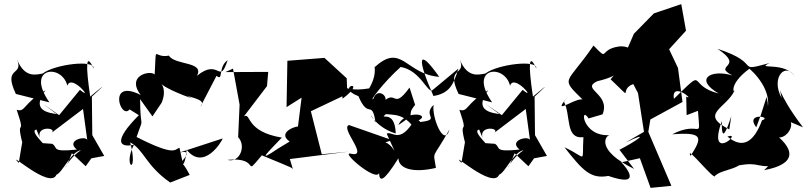

<svg xmlns="http://www.w3.org/2000/svg" viewBox="-20 -821 3918 932"><path d="M486 -64 428 -165 426 -352C466 -389 518 -436 418 -352C395 -506 397 -570 434 -489C441 -533 245 -509 187 -464C156 -459 100 -440 63 -532C96 -449 -8 -502 57 -365L220 -324C100 -495 280 -514 307 -405C326 -466 440 -325 368 -385L267 -262L190 -316L262 -262C280 -275 107 -256 201 -383C89 -317 105 -275 61 -288C114 -132 44 -283 100 -85C92 -184 95 -168 71 -30C4 -103 223 103 254 27C284 16 324 -84 373 -92C290 -37 275 60 329 -77L396 -14C466 -112 465 -106 388 -46ZM173 -153C155 -215 269 -200 226 -173L383 -292L404 -138C406 -166 294 -142 353 -95C223 -81 264 -106 233 -123L175 -127C240 -86 113 -185 157 -192Z M720 -256 765 -323C815 -447 661 -433 912 -343L743 -435C823 -340 1000 -357 953 -303L1031 -453C1066 -424 1036 -495 1085 -529C1044 -403 1046 -543 936 -453C974 -524 829 -503 800 -551C720 -535 741 -621 730 -446C754 -488 579 -470 663 -360C499 -443 566 -236 609 -290L654 -262C530 -137 556 -103 630 -118C573 -9 655 36 612 -130C680 -93 686 -19 806 65L901 28C847 -75 874 32 886 -94C970 11 1058 -136 1061 -149L834 -75C943 -112 842 -16 865 -41L851 -104C828 -97 833 -59 643 -156C682 -270 661 -173 660 -340Z M1330 -100C1218 -24 1284 -85 1348 -153C1168 -183 1201 -276 1164 -256L1276 -403L1282 -472L1074 -471L1111 -488L1143 -313L1136 -155C1177 -112 1143 -28 1084 -45C1252 -61 1154 48 1251 -67C1423 4 1392 -9 1402 1L1387 -49L1673 -85L1542 -72L1489 -281L1666 -365L1663 -441L1555 -540L1375 -526L1371 -301L1444 -347L1426 -204C1441 -217 1316 -183 1386 -134Z M1895 -89C1835 -185 1756 -92 1883 -141L1674 -214C1629 -199 1777 -53 1682 -75C1631 -87 1805 63 1820 19C1822 63 1841 64 1914 -53C1915 -2 1985 20 2096 -6C2083 -96 2075 -38 2162 -193C2136 -100 2074 -255 2085 -312C2022 -253 2145 -238 1982 -225C2106 -263 1947 -296 1914 -214C2015 -282 1944 -250 1995 -312L1968 -396C1878 -272 1912 -412 1817 -303C1899 -334 1813 -409 1793 -342C1768 -323 1842 -422 1925 -496C2023 -479 2056 -364 2080 -384L2205 -488C2181 -408 2161 -368 2084 -355C2002 -541 2009 -594 2112 -448C1950 -460 1930 -616 1799 -495C1786 -527 1822 -476 1772 -392C1615 -365 1633 -455 1643 -342C1776 -442 1597 -402 1720 -354C1769 -238 1785 -342 1803 -227C1753 -315 1788 -206 1901 -173C1897 -299 1814 -232 1853 -267C1921 -262 1963 -265 2037 -124C2013 -195 2046 -233 1994 -243C1921 -115 1884 -188 1857 -172Z M2635 -64 2577 -165 2575 -352C2615 -389 2667 -436 2567 -352C2544 -506 2546 -570 2583 -489C2590 -533 2394 -509 2336 -464C2305 -459 2249 -440 2212 -532C2245 -449 2141 -502 2206 -365L2369 -324C2249 -495 2429 -514 2456 -405C2475 -466 2589 -325 2517 -385L2416 -262L2339 -316L2411 -262C2429 -275 2256 -256 2350 -383C2238 -317 2254 -275 2210 -288C2263 -132 2193 -283 2249 -85C2241 -184 2244 -168 2220 -30C2153 -103 2372 103 2403 27C2433 16 2473 -84 2522 -92C2439 -37 2424 60 2478 -77L2545 -14C2615 -112 2614 -106 2537 -46ZM2322 -153C2304 -215 2418 -200 2375 -173L2532 -292L2553 -138C2555 -166 2443 -142 2502 -95C2372 -81 2413 -106 2382 -123L2324 -127C2389 -86 2262 -185 2306 -192Z M3086 -53 3138 91 3239 81 3127 -181 3137 -241 3293 -326 3271 -491 3228 -582 3310 -672 3287 -801 3154 -756 3057 -657 3001 -528C3128 -415 3098 -612 2982 -595C2884 -580 2939 -519 2861 -600C2726 -402 2694 -451 2818 -328C2807 -377 2636 -236 2739 -354L2717 -329C2753 -259 2722 -145 2812 -155C2804 -22 2832 -55 2720 -106C2809 7 2847 49 2933 33C3100 91 3022 -7 2996 -33ZM3077 -369 3106 -181 3016 -129C3144 -190 3073 -138 2987 -94L3058 -1C2870 -93 2919 -163 2939 -165C2803 -157 2795 -314 2837 -246L2905 -266C2946 -367 2795 -388 2880 -427C3003 -455 2988 -495 2944 -436C3067 -320 2978 -385 3054 -413Z M3313 -262 3368 -283C3380 -127 3384 -242 3243 -169C3395 -181 3390 -154 3332 -64C3304 -127 3451 62 3451 32C3491 -5 3596 6 3601 -74C3525 23 3566 -41 3663 -19C3793 10 3795 -105 3689 5C3846 -24 3848 -96 3720 -187C3772 -80 3903 -266 3745 -259L3878 -203C3745 -377 3760 -432 3774 -345C3718 -449 3798 -525 3841 -445C3796 -527 3641 -479 3716 -515C3541 -468 3688 -511 3463 -584C3601 -492 3434 -507 3535 -455C3429 -486 3348 -437 3469 -367C3309 -407 3418 -503 3251 -341C3238 -431 3358 -328 3311 -352ZM3673 -262 3651 -203C3594 -278 3733 -254 3679 -237C3641 -135 3588 -94 3511 -158C3592 -186 3410 -26 3484 -234C3481 -113 3511 -200 3530 -257L3520 -193C3371 -268 3505 -294 3546 -382C3546 -361 3510 -407 3617 -487C3596 -506 3720 -414 3708 -306C3686 -298 3722 -267 3701 -350Z"/></svg>

Font: Asimov Silicon
Style: Regular
Weight: 400
Designer: Google
Version: Version 2.000980; 2014